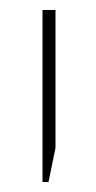

<svg xmlns="http://www.w3.org/2000/svg" viewBox="-20 -604 191 384"><path d="M65 -240V-584H91V-308L77 -240Z"/></svg>

Font: Noto Sans Hebrew ExtraCondensed Thin
Style: Regular
Weight: 100
Width: 2
Designer: Monotype Design Team
Foundry: Monotype Imaging Inc.
Version: Version 2.004; ttfautohint (v1.8.4.7-5d5b)